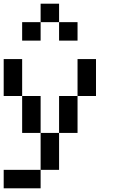

<svg xmlns="http://www.w3.org/2000/svg" viewBox="-20 -920 640 1040"><path d="M0 100V0H200V100ZM0 -400V-600H100V-400ZM200 -200H100V-400H200ZM200 0V-200H300V0ZM200 -700H100V-800H200ZM200 -800V-900H300V-800ZM400 -200H300V-400H400ZM400 -400V-600H500V-400ZM400 -700H300V-800H400Z"/></svg>

Font: Galmuri9 Regular
Style: Regular
Weight: 400
Designer: Lee Minseo (quiple)
Version: Version 2.399;hotconv 1.1.1;makeotfexe 2.6.0 DEVELOPMENT